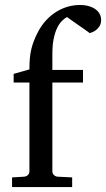

<svg xmlns="http://www.w3.org/2000/svg" viewBox="-20 -757 429 777"><path d="M389.2 -676.8Q389.2 -661.6 383.1 -651.6Q377 -641.6 368.9 -635.5Q360.8 -629.4 353.3 -626.5Q345.7 -623.5 342.8 -623Q341.8 -624 334.7 -629.2Q327.6 -634.3 317.6 -641.4Q307.6 -648.4 296.1 -656.2Q284.7 -664.1 274.9 -671.1Q265.1 -678.2 258.3 -682.9Q251.5 -687.5 251 -688Q240.2 -682.1 229.7 -671.4Q219.2 -660.6 210.7 -642.6Q202.1 -624.5 197 -598.9Q191.9 -573.2 191.9 -538.1V-474.1H315.9V-422.9H191.9V-64Q191.9 -54.7 198 -48.8Q204.1 -43 212.9 -42L272 -39.1V0H28.8V-39.1L78.1 -42Q86.9 -43 93 -48.8Q99.1 -54.7 99.1 -64V-422.9H35.2V-458L99.1 -476.1Q99.1 -501 100.8 -520.8Q102.5 -540.5 106.7 -557.9Q110.8 -575.2 117.2 -591.6Q123.5 -607.9 132.8 -626Q147.5 -654.3 166.7 -675Q186 -695.8 208.3 -709.5Q230.5 -723.1 254.6 -730Q278.8 -736.8 303.2 -736.8Q324.2 -736.8 340.3 -731.9Q356.4 -727.1 367.4 -718.8Q378.4 -710.4 383.8 -699.7Q389.2 -689 389.2 -676.8Z"/></svg>

Font: Charis SIL CyrE
Style: Regular
Weight: 400
Foundry: SIL International
Version: Version 5.000